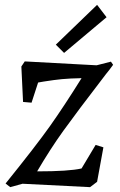

<svg xmlns="http://www.w3.org/2000/svg" viewBox="-20 -761 496 791"><path d="M316 -439Q267 -438 235.5 -435Q204 -432 160 -425L137 -421L110 -338L75 -341L68 -487L82 -508L378 -492L437 -507L446 -494Q431 -473 416 -455Q294 -296 240.5 -221.5Q187 -147 133 -55Q264 -55 316 -67L374 -164L406 -154L380 -12L351 10L73 -4L22 10L3 -5Q128 -160 185.5 -241Q243 -322 316 -439ZM210 -577 380 -741 419 -690 244 -543Z"/></svg>

Font: Andada Pro
Style: Italic
Weight: 400
Italic angle: -7°
Designer: Carolina Giovagnoli
Foundry: Huerta Tipografica
Version: Version 3.005; ttfautohint (v1.8.4)